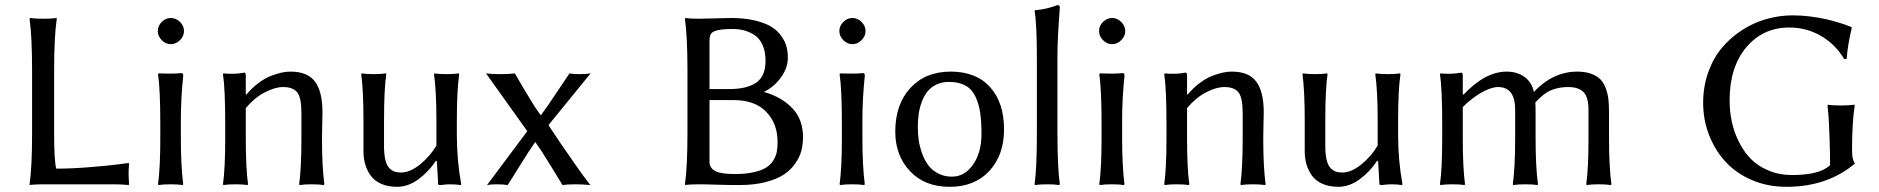

<svg xmlns="http://www.w3.org/2000/svg" viewBox="-20 -718 7320 748"><path d="M190.9 -444.8V-200.2Q190.9 -89.8 199.2 -61Q258.8 -61 329.1 -66.7Q399.4 -72.3 440.4 -77.6L481 -83L482.9 -79.1Q481 -63.5 481 -43.9Q481 -28.3 482.9 0L481 2.9Q457 0 420.9 0H147.9Q132.8 0 119.9 0.7Q106.9 1.5 101.6 2L96.2 2.9L95.2 0Q105 -67.9 105 -200.2V-444.8Q105 -573.7 95.2 -645L97.2 -647.9Q115.2 -645 147.9 -645Q181.6 -645 200.2 -647.9L201.2 -645Q190.9 -575.2 190.9 -444.8Z M610.1 -561.5Q594.7 -577.1 594.7 -597.2Q594.7 -617.2 610.1 -632.6Q625.5 -647.9 645.5 -647.9Q665.5 -647.9 681.2 -632.6Q696.8 -617.2 696.8 -597.2Q696.8 -577.1 681.2 -561.5Q665.5 -545.9 645.5 -545.9Q625.5 -545.9 610.1 -561.5ZM604.5 -234.9Q604.5 -369.6 595.7 -429.2L597.7 -432.1Q612.8 -431.2 640.6 -431.2Q668.5 -431.2 684.6 -433.1Q690.4 -433.1 692.1 -431.2Q693.8 -429.2 693.8 -422.9Q684.6 -333.5 684.6 -251V-180.2Q684.6 -71.8 693.8 0L691.4 2.9Q672.9 0 644.5 0Q616.2 0 597.7 2.9L595.7 0Q604.5 -64.9 604.5 -180.2Z M1234.4 -180.2Q1234.4 -67.9 1243.7 0L1241.2 2.9Q1222.7 0 1194.3 0Q1166 0 1147.5 2.9L1145.5 0Q1154.3 -64.5 1154.3 -180.2V-277.8Q1154.3 -336.9 1138.2 -357.9Q1122.1 -378.9 1082.5 -378.9Q1051.8 -378.9 1012.2 -358.6Q972.7 -338.4 937.5 -296.9V-180.2Q937.5 -64.5 946.3 0L944.3 2.9Q925.8 0 897.5 0Q869.1 0 850.6 2.9L848.6 0Q857.4 -61 857.4 -180.2V-234.9Q857.4 -373.5 848.6 -429.2L850.6 -432.1Q893.1 -427.7 931.6 -435.1Q937.5 -435.1 937.5 -424.8V-352.1L939.5 -349.1Q961.9 -376 987.3 -394.8Q1012.7 -413.6 1036.1 -422.6Q1059.6 -431.6 1077.6 -435.3Q1095.7 -439 1112.3 -439Q1178.2 -439 1207.3 -399.9Q1236.3 -360.8 1236.3 -280.8Q1236.3 -264.6 1235.4 -230.5Q1234.4 -196.3 1234.4 -180.2Z M1678.2 -91.8Q1650.4 -49.3 1610.4 -19.8Q1570.3 9.8 1526.9 9.8Q1491.2 9.8 1464.8 -2Q1438.5 -13.7 1424.1 -33.9Q1409.7 -54.2 1402.8 -77.9Q1396 -101.6 1396 -128.9V-249Q1396 -364.7 1387.2 -429.2L1389.2 -432.1Q1407.7 -429.2 1436 -429.2Q1464.4 -429.2 1482.9 -432.1L1484.9 -429.2Q1476.1 -369.1 1476.1 -249V-149.9Q1476.1 -116.7 1481.4 -94.7Q1486.8 -72.8 1497.1 -62.7Q1507.3 -52.7 1517.6 -49.3Q1527.8 -45.9 1543 -45.9Q1577.6 -45.9 1616.7 -77.6Q1655.8 -109.4 1680.2 -150.9V-249Q1680.2 -361.3 1670.9 -429.2L1672.9 -432.1Q1690.9 -429.2 1720.2 -429.2Q1748.5 -429.2 1767.1 -432.1L1769 -429.2Q1759.8 -366.2 1759.8 -249V-191.9Q1759.8 -93.8 1776.9 0L1774.9 2.9Q1755.4 0 1730.5 0Q1722.2 0 1695.8 2.9Q1687 2.9 1687 0L1682.1 -88.9Z M2034.2 -207 1873.5 -432.1Q1893.1 -429.2 1931.6 -429.2Q1965.3 -429.2 1985.8 -432.1L2015.6 -380.9L2052.7 -319.3Q2068.8 -293 2086.9 -268.6Q2111.3 -300.8 2150.4 -360.4L2198.7 -432.1Q2211.4 -429.2 2235.8 -429.2Q2265.6 -429.2 2280.8 -432.1L2116.7 -230.5L2165 -158.2L2226.6 -69.3Q2252.4 -32.2 2279.8 2.9Q2248.5 0 2222.7 0Q2189 0 2171.4 2.9L2126 -71.3Q2088.9 -132.3 2065.4 -165Q2043 -133.8 2007.6 -76.4Q1972.2 -19 1957.5 2.9Q1942.4 0 1913.6 0Q1892.1 0 1877.4 2.9Z M2744.1 -559.1V-371.1H2822.3Q2889.6 -371.1 2926 -396Q2962.4 -420.9 2962.4 -481Q2962.4 -517.1 2950.7 -543Q2939 -568.8 2919.2 -581.5Q2899.4 -594.2 2878.9 -599.6Q2858.4 -605 2835 -605Q2794.9 -605 2775.1 -600.1Q2755.4 -595.2 2749.8 -586.2Q2744.1 -577.1 2744.1 -559.1ZM2744.1 -328.1V-87.9Q2744.1 -63 2766.8 -51.5Q2789.6 -40 2841.3 -40Q2883.3 -40 2914.1 -46.6Q2944.8 -53.2 2962.9 -64Q2981 -74.7 2991.7 -91.3Q3002.4 -107.9 3005.9 -125Q3009.3 -142.1 3009.3 -165Q3009.3 -236.3 2965.3 -282.2Q2921.4 -328.1 2837.4 -328.1ZM2701.2 -645Q2728 -645 2770.3 -646.5Q2812.5 -647.9 2828.1 -647.9Q2881.8 -647.9 2922.4 -637.9Q2962.9 -627.9 2986.6 -612.8Q3010.3 -597.7 3024.9 -576.2Q3039.6 -554.7 3044.4 -535.2Q3049.3 -515.6 3049.3 -493.2Q3049.3 -453.1 3022.5 -416.3Q2995.6 -379.4 2956.1 -359.9Q3025.9 -339.8 3067.1 -296.1Q3108.4 -252.4 3108.4 -184.1Q3108.4 -156.2 3102.1 -131.3Q3095.7 -106.4 3078.4 -81.3Q3061 -56.2 3033.9 -38.1Q3006.8 -20 2962.4 -8.5Q2918 2.9 2860.4 2.9Q2812.5 2.9 2770.8 1.5Q2729 0 2701.2 0Q2685.5 0 2672.6 0.7Q2659.7 1.5 2654.8 2L2649.4 2.9L2648.4 0Q2658.2 -67.9 2658.2 -200.2V-444.8Q2658.2 -573.7 2648.4 -645L2650.4 -647.9Q2667 -645 2701.2 -645Z M3265.4 -561.5Q3250 -577.1 3250 -597.2Q3250 -617.2 3265.4 -632.6Q3280.8 -647.9 3300.8 -647.9Q3320.8 -647.9 3336.4 -632.6Q3352.1 -617.2 3352.1 -597.2Q3352.1 -577.1 3336.4 -561.5Q3320.8 -545.9 3300.8 -545.9Q3280.8 -545.9 3265.4 -561.5ZM3259.8 -234.9Q3259.8 -369.6 3251 -429.2L3252.9 -432.1Q3268.1 -431.2 3295.9 -431.2Q3323.7 -431.2 3339.8 -433.1Q3345.7 -433.1 3347.4 -431.2Q3349.1 -429.2 3349.1 -422.9Q3339.8 -333.5 3339.8 -251V-180.2Q3339.8 -71.8 3349.1 0L3346.7 2.9Q3328.1 0 3299.8 0Q3271.5 0 3252.9 2.9L3251 0Q3259.8 -64.9 3259.8 -180.2Z M3467.8 -205.1Q3467.8 -311.5 3526.6 -375.2Q3585.4 -439 3683.6 -439Q3783.2 -439 3837.4 -378.4Q3891.6 -317.9 3891.6 -213.9Q3891.6 -114.3 3834.5 -52.2Q3777.3 9.8 3679.7 9.8Q3582.5 9.8 3525.1 -51.3Q3467.8 -112.3 3467.8 -205.1ZM3676.8 -398.9Q3649.4 -398.9 3628.2 -388.7Q3606.9 -378.4 3593.5 -361.8Q3580.1 -345.2 3571.3 -321.8Q3562.5 -298.3 3559.1 -273.9Q3555.7 -249.5 3555.7 -222.2Q3555.7 -196.8 3559.1 -172.4Q3562.5 -147.9 3572 -121.3Q3581.5 -94.7 3595.9 -75Q3610.4 -55.2 3634.3 -42.5Q3658.2 -29.8 3688.5 -29.8Q3738.3 -29.8 3771 -76.9Q3803.7 -124 3803.7 -195.8Q3803.7 -245.1 3798.6 -279.3Q3793.5 -313.5 3780 -342Q3766.6 -370.6 3741 -384.8Q3715.3 -398.9 3676.8 -398.9Z M4019.5 -200.2V-481.9Q4019.5 -627 4010.7 -674.8L4012.7 -678.2Q4056.6 -681.6 4099.6 -698.2Q4108.9 -698.2 4108.9 -688Q4099.6 -567.4 4099.6 -500V-200.2Q4099.6 -67.9 4108.9 0L4106.4 2.9Q4087.9 0 4059.6 0Q4031.2 0 4012.7 2.9L4010.7 0Q4019.5 -64.5 4019.5 -200.2Z M4277.1 -561.5Q4261.7 -577.1 4261.7 -597.2Q4261.7 -617.2 4277.1 -632.6Q4292.5 -647.9 4312.5 -647.9Q4332.5 -647.9 4348.1 -632.6Q4363.8 -617.2 4363.8 -597.2Q4363.8 -577.1 4348.1 -561.5Q4332.5 -545.9 4312.5 -545.9Q4292.5 -545.9 4277.1 -561.5ZM4271.5 -234.9Q4271.5 -369.6 4262.7 -429.2L4264.6 -432.1Q4279.8 -431.2 4307.6 -431.2Q4335.4 -431.2 4351.6 -433.1Q4357.4 -433.1 4359.1 -431.2Q4360.8 -429.2 4360.8 -422.9Q4351.6 -333.5 4351.6 -251V-180.2Q4351.6 -71.8 4360.8 0L4358.4 2.9Q4339.8 0 4311.5 0Q4283.2 0 4264.6 2.9L4262.7 0Q4271.5 -64.9 4271.5 -180.2Z M4901.4 -180.2Q4901.4 -67.9 4910.6 0L4908.2 2.9Q4889.6 0 4861.3 0Q4833 0 4814.5 2.9L4812.5 0Q4821.3 -64.5 4821.3 -180.2V-277.8Q4821.3 -336.9 4805.2 -357.9Q4789.1 -378.9 4749.5 -378.9Q4718.8 -378.9 4679.2 -358.6Q4639.6 -338.4 4604.5 -296.9V-180.2Q4604.5 -64.5 4613.3 0L4611.3 2.9Q4592.8 0 4564.5 0Q4536.1 0 4517.6 2.9L4515.6 0Q4524.4 -61 4524.4 -180.2V-234.9Q4524.4 -373.5 4515.6 -429.2L4517.6 -432.1Q4560.1 -427.7 4598.6 -435.1Q4604.5 -435.1 4604.5 -424.8V-352.1L4606.4 -349.1Q4628.9 -376 4654.3 -394.8Q4679.7 -413.6 4703.1 -422.6Q4726.6 -431.6 4744.6 -435.3Q4762.7 -439 4779.3 -439Q4845.2 -439 4874.3 -399.9Q4903.3 -360.8 4903.3 -280.8Q4903.3 -264.6 4902.3 -230.5Q4901.4 -196.3 4901.4 -180.2Z M5345.2 -91.8Q5317.4 -49.3 5277.3 -19.8Q5237.3 9.8 5193.8 9.8Q5158.2 9.8 5131.8 -2Q5105.5 -13.7 5091.1 -33.9Q5076.7 -54.2 5069.8 -77.9Q5063 -101.6 5063 -128.9V-249Q5063 -364.7 5054.2 -429.2L5056.2 -432.1Q5074.7 -429.2 5103 -429.2Q5131.3 -429.2 5149.9 -432.1L5151.9 -429.2Q5143.1 -369.1 5143.1 -249V-149.9Q5143.1 -116.7 5148.4 -94.7Q5153.8 -72.8 5164.1 -62.7Q5174.3 -52.7 5184.6 -49.3Q5194.8 -45.9 5210 -45.9Q5244.6 -45.9 5283.7 -77.6Q5322.8 -109.4 5347.2 -150.9V-249Q5347.2 -361.3 5337.9 -429.2L5339.8 -432.1Q5357.9 -429.2 5387.2 -429.2Q5415.5 -429.2 5434.1 -432.1L5436 -429.2Q5426.8 -366.2 5426.8 -249V-191.9Q5426.8 -93.8 5443.8 0L5441.9 2.9Q5422.4 0 5397.5 0Q5389.2 0 5362.8 2.9Q5354 2.9 5354 0L5349.1 -88.9Z M5678.7 -352.1 5681.6 -349.1Q5766.1 -439 5849.6 -439Q5891.6 -439 5920.2 -417.5Q5948.7 -396 5955.6 -359.9Q6030.8 -439 6124.5 -439Q6155.8 -439 6178.7 -430.7Q6201.7 -422.4 6214.8 -408.9Q6228 -395.5 6235.8 -374Q6243.7 -352.5 6246.1 -330.8Q6248.5 -309.1 6248.5 -279.8V-180.2Q6248.5 -67.9 6257.8 0L6255.4 2.9Q6237.3 0 6208.5 0Q6179.7 0 6161.6 2.9L6159.7 0Q6168.5 -61 6168.5 -180.2V-290Q6168.5 -338.9 6149.4 -358.9Q6130.4 -378.9 6088.4 -378.9Q6053.2 -378.9 6023.7 -366.9Q5994.1 -355 5961.4 -318.8Q5962.4 -306.6 5962.4 -280.8V-180.2Q5962.4 -67.9 5971.7 0L5969.7 2.9Q5951.2 0 5922.4 0Q5893.6 0 5875.5 2.9L5873.5 0Q5882.8 -64.5 5882.8 -180.2V-290Q5882.8 -378.9 5816.4 -378.9Q5789.6 -378.9 5751.5 -357.4Q5713.4 -335.9 5678.7 -300.8V-180.2Q5678.7 -64.5 5687.5 0L5685.5 2.9Q5667 0 5638.7 0Q5610.4 0 5591.8 2.9L5589.8 0Q5598.6 -61 5598.6 -180.2V-234.9Q5598.6 -373.5 5589.8 -429.2L5591.8 -432.1Q5633.8 -427.7 5672.4 -435.1Q5678.7 -435.1 5678.7 -424.8Z M7109.4 -117.2Q7106.4 -255.4 7099.6 -307.1L7101.6 -310.1Q7118.2 -307.1 7152.3 -307.1Q7168 -307.1 7180.9 -307.9Q7193.8 -308.6 7199.2 -309.6L7204.6 -310.1L7205.6 -307.1Q7195.3 -237.3 7195.3 -137.2V-130.9Q7195.3 -95.7 7205.6 -83V-80.1Q7098.6 9.8 6939.5 9.8Q6866.2 9.8 6804.4 -16.8Q6742.7 -43.5 6701.7 -88.6Q6660.6 -133.8 6637.9 -192.9Q6615.2 -252 6615.2 -316.9Q6615.2 -380.9 6635 -436.5Q6654.8 -492.2 6688.7 -532.2Q6722.7 -572.3 6767.3 -601.1Q6812 -629.9 6862.3 -644Q6912.6 -658.2 6964.4 -658.2Q6998.5 -658.2 7034.7 -653.6Q7070.8 -648.9 7097.9 -642.3Q7125 -635.7 7147 -628.9Q7168.9 -622.1 7180.7 -617.2L7192.4 -612.8L7194.3 -609.9Q7177.7 -540 7174.3 -488.8L7164.6 -487.8Q7130.9 -545.4 7074.2 -578.1Q7017.6 -610.8 6950.7 -610.8Q6848.1 -610.8 6783.2 -533.7Q6718.3 -456.5 6718.3 -327.1Q6718.3 -286.1 6726.3 -246.3Q6734.4 -206.5 6753.2 -168Q6772 -129.4 6799.3 -100.6Q6826.7 -71.8 6868.9 -54Q6911.1 -36.1 6962.4 -36.1Q7068.8 -36.1 7109.4 -74.2Z"/></svg>

Font: Linux Biolinum G
Style: Regular
Weight: 400
Designer: Philipp H. Poll
Foundry: Philipp H. Poll
Version: Version 1.1.0 ; ttfautohint (v1.6)